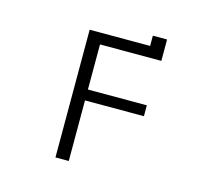

<svg xmlns="http://www.w3.org/2000/svg" viewBox="-84 -631 768 724"><g transform="rotate(15 300.0 -269.0)"><path d="M191 -498.5H427V-538.5H482.5V-455H243V-279H473V-236.5H243V0H191Z"/></g></svg>

Font: JuliaMono Light
Style: Regular
Weight: 300
Monospace: yes
Designer: cormullion
Foundry: corm
Version: Version 0.054; ttfautohint (v1.8.4)